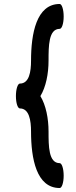

<svg xmlns="http://www.w3.org/2000/svg" viewBox="-20 -883 380 965"><path d="M80 -338C127 -338 136 -277 136 -222C136 -86 163 62 280 62C291 62 300 35 300 0C300 -35 291 -63 280 -63C224 -63 224 -149 224 -222C224 -287 211 -354 183 -400C211 -446 224 -513 224 -578C224 -651 224 -738 280 -738C291 -738 300 -765 300 -800C300 -835 291 -863 280 -863C163 -863 136 -714 136 -578C136 -523 127 -463 80 -463C69 -463 60 -435 60 -400C60 -365 69 -338 80 -338Z"/></svg>

Font: Nupuram
Style: Bold
Weight: 700
Designer: Santhosh Thottingal (santhosh.thottingal@gmail.com)
Foundry: SMC
Version: Version 1.000